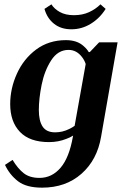

<svg xmlns="http://www.w3.org/2000/svg" viewBox="-20 -665 590 885"><path d="M3 95 38 72Q62 112 89.5 133.5Q117 155 162 155Q219 155 259 108.5Q299 62 316 -35L317 -40Q303 -31 286 -25Q249 -10 206 -10Q117 -10 72 -57Q27 -104 27 -185Q27 -257 58 -325.5Q89 -394 147 -437Q205 -480 284 -480Q336 -480 366 -452Q381 -439 389 -425H394L437 -470H522L446 -35Q428 72 355.5 136Q283 200 174 200Q101 200 62.5 170Q24 140 3 95ZM298 -70Q313 -77 324 -85L375 -370Q369 -388 358 -402Q333 -435 296 -435Q247 -435 216 -387Q185 -339 172 -274.5Q159 -210 159 -158Q159 -108 176.5 -81.5Q194 -55 234 -55Q268 -55 298 -70ZM185 -624 217 -645Q230 -624 256 -609.5Q282 -595 321 -595Q360 -595 390.5 -609Q421 -623 443 -645L467 -624Q440 -581 398.5 -555.5Q357 -530 309 -530Q261 -530 229 -555.5Q197 -581 185 -624Z"/></svg>

Font: Philosopher
Style: Bold Italic
Weight: 700
Italic angle: -10°
Designer: Jovanny Lemonad
Foundry: Jovanny Lemonad
Version: Version 2.000